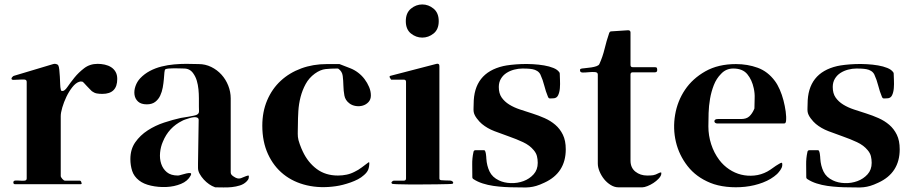

<svg xmlns="http://www.w3.org/2000/svg" viewBox="-20 -835 4108 863"><path d="M344 -20Q346 -16 347 -11.5Q348 -7 341 -7H48Q40 -7 40 -15Q40 -23 49.5 -23.5Q59 -24 70 -23Q81 -22 90.5 -23Q100 -24 100 -33V-467Q100 -477 89 -477.5Q78 -478 64.5 -477Q51 -476 40.5 -476Q30 -476 32 -484Q34 -488 36 -489Q37 -492 42 -494L219 -547Q224 -549 231.5 -547.5Q239 -546 242 -541Q245 -536 246.5 -522Q248 -508 249 -490.5Q250 -473 250.5 -457Q251 -441 253 -434Q254 -429 254.5 -428Q255 -427 260 -426Q270 -425 283 -444Q296 -463 314.5 -486Q333 -509 358.5 -528.5Q384 -548 419 -548Q435 -548 451 -544.5Q467 -541 479.5 -533Q492 -525 499.5 -512Q507 -499 507 -480Q507 -413 440 -413Q426 -413 415 -415Q404 -417 393 -425Q390 -428 383.5 -434.5Q377 -441 370 -448.5Q363 -456 357.5 -462Q352 -468 350 -468Q342 -470 335 -467Q320 -462 305 -443Q290 -424 278.5 -400Q267 -376 260 -352Q253 -328 253 -313V-44Q253 -39 260 -31Q267 -23 272 -23H340L344 -20Z M945 6Q933 2 920 -7Q907 -16 896 -28Q885 -40 877.5 -53.5Q870 -67 870 -80V-100L873 -296Q873 -304 865 -307Q859 -309 850 -308Q841 -307 831.5 -304Q822 -301 813 -298Q804 -295 799 -292Q738 -262 712 -198Q702 -175 699.5 -148.5Q697 -122 704.5 -99Q712 -76 730 -61Q748 -46 780 -46Q784 -46 795.5 -49.5Q807 -53 818 -55.5Q829 -58 835.5 -57Q842 -56 837 -46Q824 -21 793.5 -8.5Q763 4 727.5 5.5Q692 7 658.5 -0.5Q625 -8 605 -24Q582 -42 574 -67Q566 -92 566 -120Q566 -164 588 -195.5Q610 -227 644 -249Q678 -271 717.5 -284Q757 -297 793 -305Q799 -306 809 -307.5Q819 -309 830 -311Q841 -313 850.5 -315Q860 -317 864 -319Q875 -324 874.5 -335.5Q874 -347 874 -356Q874 -373 874 -393Q874 -413 872 -433.5Q870 -454 864.5 -472.5Q859 -491 848 -506Q833 -527 807 -527Q801 -527 788.5 -527.5Q776 -528 763 -528Q750 -528 739 -527Q728 -526 724 -524Q720 -522 719 -509.5Q718 -497 716.5 -479Q715 -461 711.5 -441.5Q708 -422 700 -405Q692 -388 677.5 -377Q663 -366 640 -366Q614 -366 600.5 -378.5Q587 -391 584.5 -409.5Q582 -428 589 -448Q596 -468 610 -483Q629 -503 653.5 -516Q678 -529 706 -536Q734 -543 762.5 -545.5Q791 -548 817 -548Q831 -548 845 -547.5Q859 -547 873 -547Q903 -547 929.5 -534Q956 -521 975.5 -499.5Q995 -478 1006 -450Q1017 -422 1017 -393V-60Q1017 -53 1021.5 -48.5Q1026 -44 1031 -41Q1040 -35 1046.5 -33.5Q1053 -32 1058.5 -33Q1064 -34 1070 -37Q1076 -40 1085 -43Q1093 -46 1096.5 -46Q1100 -46 1098 -35Q1097 -30 1094 -26Q1091 -22 1088 -19Q1076 -7 1058.5 -1.5Q1041 4 1022 6Q1003 8 984 7.5Q965 7 949 7Q946 7 945 6Z M1640 -104Q1640 -85 1635 -72.5Q1630 -60 1616 -48Q1604 -37 1588.5 -29Q1573 -21 1556 -15Q1539 -9 1521.5 -4.5Q1504 0 1489 2Q1420 12 1359.5 -2Q1299 -16 1254.5 -51.5Q1210 -87 1184.5 -142.5Q1159 -198 1159 -270Q1159 -333 1181 -384.5Q1203 -436 1242 -472Q1281 -508 1334 -527.5Q1387 -547 1449 -547Q1452 -547 1461 -547Q1470 -547 1479.5 -547Q1489 -547 1497 -547Q1505 -547 1506 -547Q1518 -542 1530.5 -537.5Q1543 -533 1555 -528Q1573 -521 1589.5 -508.5Q1606 -496 1618.5 -479.5Q1631 -463 1639 -444Q1647 -425 1647 -406Q1647 -388 1636.5 -376.5Q1626 -365 1611 -360.5Q1596 -356 1579.5 -358.5Q1563 -361 1551 -370Q1532 -384 1528 -405.5Q1524 -427 1523.5 -450Q1523 -473 1520.5 -493.5Q1518 -514 1501 -526Q1500 -527 1496 -527Q1467 -527 1443.5 -524.5Q1420 -522 1395 -504Q1369 -485 1354 -457.5Q1339 -430 1331 -399Q1323 -368 1321 -335.5Q1319 -303 1319 -274Q1319 -260 1318.5 -247Q1318 -234 1319 -220Q1320 -207 1327.5 -186.5Q1335 -166 1341 -154Q1364 -105 1403.5 -75.5Q1443 -46 1499 -46Q1519 -46 1538 -50Q1557 -54 1574 -63Q1591 -71 1606 -82.5Q1621 -94 1636 -105Q1638 -107 1640 -104Z M1804 -740Q1804 -777 1827 -796Q1850 -815 1878 -815Q1906 -815 1929 -796Q1952 -777 1952 -740Q1952 -703 1929 -684.5Q1906 -666 1878 -666Q1850 -666 1827 -684.5Q1804 -703 1804 -740ZM1742 -10Q1737 -13 1741.5 -18Q1746 -23 1750 -23H1795Q1805 -23 1805 -33V-467Q1805 -477 1795 -477H1738Q1736 -479 1732.5 -485.5Q1729 -492 1734 -494L1942 -548Q1955 -551 1955 -538V-33Q1955 -26 1963 -25Q1971 -24 1981.5 -24Q1992 -24 2002 -23.5Q2012 -23 2016 -17Q2019 -12 2014 -9Q2012 -8 1992 -7.5Q1972 -7 1942.5 -6.5Q1913 -6 1878.5 -6Q1844 -6 1814.5 -6Q1785 -6 1764.5 -7Q1744 -8 1742 -9Z M2466 -393Q2459 -393 2452.5 -392.5Q2446 -392 2443 -400Q2433 -424 2426.5 -450Q2420 -476 2409 -500Q2404 -510 2394.5 -516Q2385 -522 2373.5 -524Q2362 -526 2350 -526.5Q2338 -527 2329 -527Q2310 -527 2291 -522Q2272 -517 2256.5 -507Q2241 -497 2231.5 -481Q2222 -465 2222 -444Q2222 -415 2235 -396.5Q2248 -378 2269 -365Q2290 -352 2317 -343Q2344 -334 2372.5 -325Q2401 -316 2428 -304Q2455 -292 2476 -274Q2497 -256 2510 -229.5Q2523 -203 2523 -164Q2523 -58 2427 -14Q2406 -4 2390.5 0.5Q2375 5 2361 6.5Q2347 8 2331 7.5Q2315 7 2293 7Q2272 7 2247 5.5Q2222 4 2197.5 0.5Q2173 -3 2149.5 -10.5Q2126 -18 2108 -30Q2103 -33 2103 -39Q2103 -66 2102.5 -95Q2102 -124 2108 -151Q2109 -160 2118 -160H2156Q2159 -160 2161 -155Q2163 -150 2164 -143.5Q2165 -137 2165.5 -130.5Q2166 -124 2166 -122Q2168 -90 2180.5 -64Q2193 -38 2223 -24Q2246 -13 2276 -12Q2306 -11 2333 -21Q2360 -31 2378.5 -51.5Q2397 -72 2397 -103Q2397 -119 2393.5 -133Q2390 -147 2379 -160Q2361 -182 2331 -196Q2301 -210 2268 -221.5Q2235 -233 2202.5 -245.5Q2170 -258 2146 -278Q2135 -287 2123 -303Q2111 -319 2109 -333Q2108 -341 2108.5 -350.5Q2109 -360 2109 -368Q2109 -507 2242 -538Q2255 -541 2276.5 -543.5Q2298 -546 2323 -547Q2348 -548 2375 -546.5Q2402 -545 2425.5 -541Q2449 -537 2467.5 -529.5Q2486 -522 2494 -510Q2496 -508 2496 -504Q2496 -494 2497 -475.5Q2498 -457 2496.5 -438.5Q2495 -420 2488.5 -406.5Q2482 -393 2466 -393Z M2667 -500Q2667 -510 2654.5 -511Q2642 -512 2627 -510.5Q2612 -509 2599.5 -509Q2587 -509 2587 -519Q2587 -524 2589 -525Q2591 -526 2595 -527Q2601 -528 2613 -529Q2625 -530 2638 -532Q2651 -534 2661 -537.5Q2671 -541 2674 -547Q2689 -580 2697.5 -615.5Q2706 -651 2718 -686Q2721 -694 2727 -694L2803 -699Q2814 -699 2814 -689V-543Q2814 -533 2824 -533H2924Q2931 -533 2932.5 -529.5Q2934 -526 2934 -520Q2934 -510 2924 -510H2824Q2814 -510 2814 -500V-113Q2814 -81 2836 -63.5Q2858 -46 2889 -46Q2906 -46 2916 -47.5Q2926 -49 2941 -57Q2947 -60 2950.5 -60Q2954 -60 2952 -51Q2950 -42 2940 -31.5Q2930 -21 2917 -12.5Q2904 -4 2890 1.5Q2876 7 2867 7H2760Q2742 7 2725 -3.5Q2708 -14 2695.5 -29.5Q2683 -45 2675 -64Q2667 -83 2667 -100Z M3370 -345Q3371 -346 3371 -349Q3371 -372 3372 -393.5Q3373 -415 3368 -438Q3360 -476 3339 -501.5Q3318 -527 3276 -527Q3243 -527 3221 -503Q3200 -482 3188.5 -452.5Q3177 -423 3171.5 -391Q3166 -359 3165 -327Q3164 -295 3164 -267Q3164 -226 3176.5 -187Q3189 -148 3213 -116Q3232 -91 3257.5 -74Q3283 -57 3311.5 -50Q3340 -43 3370.5 -46Q3401 -49 3429 -64Q3443 -72 3455 -81Q3467 -90 3481 -98Q3489 -103 3493 -103.5Q3497 -104 3496 -91Q3495 -81 3487.5 -70.5Q3480 -60 3473 -53Q3447 -29 3409 -14.5Q3371 0 3329 4.5Q3287 9 3246 4.5Q3205 0 3173 -13Q3109 -39 3070.5 -88.5Q3032 -138 3018 -197.5Q3004 -257 3014.5 -319Q3025 -381 3059 -431.5Q3093 -482 3150.5 -514.5Q3208 -547 3288 -547Q3340 -547 3385.5 -530.5Q3431 -514 3463 -471Q3475 -455 3485 -432Q3495 -409 3501.5 -384Q3508 -359 3511.5 -334Q3515 -309 3513 -290Q3512 -285 3510.5 -282.5Q3509 -280 3503 -280H3204Q3198 -280 3194.5 -283Q3191 -286 3191 -290Q3191 -294 3194.5 -297Q3198 -300 3207 -300H3311Q3335 -300 3348 -312Q3361 -324 3370 -345Z M3967 -393Q3960 -393 3953.5 -392.5Q3947 -392 3944 -400Q3934 -424 3927.5 -450Q3921 -476 3910 -500Q3905 -510 3895.5 -516Q3886 -522 3874.5 -524Q3863 -526 3851 -526.5Q3839 -527 3830 -527Q3811 -527 3792 -522Q3773 -517 3757.5 -507Q3742 -497 3732.5 -481Q3723 -465 3723 -444Q3723 -415 3736 -396.5Q3749 -378 3770 -365Q3791 -352 3818 -343Q3845 -334 3873.5 -325Q3902 -316 3929 -304Q3956 -292 3977 -274Q3998 -256 4011 -229.5Q4024 -203 4024 -164Q4024 -58 3928 -14Q3907 -4 3891.5 0.5Q3876 5 3862 6.5Q3848 8 3832 7.5Q3816 7 3794 7Q3773 7 3748 5.5Q3723 4 3698.5 0.5Q3674 -3 3650.5 -10.5Q3627 -18 3609 -30Q3604 -33 3604 -39Q3604 -66 3603.5 -95Q3603 -124 3609 -151Q3610 -160 3619 -160H3657Q3660 -160 3662 -155Q3664 -150 3665 -143.5Q3666 -137 3666.5 -130.5Q3667 -124 3667 -122Q3669 -90 3681.5 -64Q3694 -38 3724 -24Q3747 -13 3777 -12Q3807 -11 3834 -21Q3861 -31 3879.5 -51.5Q3898 -72 3898 -103Q3898 -119 3894.5 -133Q3891 -147 3880 -160Q3862 -182 3832 -196Q3802 -210 3769 -221.5Q3736 -233 3703.5 -245.5Q3671 -258 3647 -278Q3636 -287 3624 -303Q3612 -319 3610 -333Q3609 -341 3609.5 -350.5Q3610 -360 3610 -368Q3610 -507 3743 -538Q3756 -541 3777.5 -543.5Q3799 -546 3824 -547Q3849 -548 3876 -546.5Q3903 -545 3926.5 -541Q3950 -537 3968.5 -529.5Q3987 -522 3995 -510Q3997 -508 3997 -504Q3997 -494 3998 -475.5Q3999 -457 3997.5 -438.5Q3996 -420 3989.5 -406.5Q3983 -393 3967 -393Z"/></svg>

Font: SoukouMincho
Style: Regular
Weight: 400
Designer: Dr. Ken Lunde (project architect, glyph set definition & overall production); Masataka HATTORI  (production & ideograph 
Foundry: Adobe Systems Incorporated
Version: Version 1.00